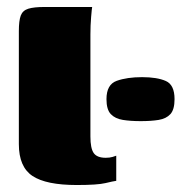

<svg xmlns="http://www.w3.org/2000/svg" viewBox="-20 -525 520 550"><path d="M200 5Q112 5 73 -21Q34 -47 34 -112V-436Q34 -466 39.5 -480.5Q45 -495 61 -500Q77 -505 108 -505H244Q243 -500 241 -476Q239 -452 239 -426V-134Q239 -100 248.5 -86.5Q258 -73 283 -73Q294 -73 302.5 -75.5Q311 -78 313 -79V-7Q305 -6 282 -0.5Q259 5 200 5ZM285 -241Q285 -283 314.5 -293.5Q344 -304 387 -304Q430 -304 455 -293Q480 -282 480 -241Q480 -211 468 -198Q456 -185 434.5 -181.5Q413 -178 383 -178Q354 -178 332 -181.5Q310 -185 297.5 -198Q285 -211 285 -241Z"/></svg>

Font: Genos Black
Style: Regular
Weight: 900
Designer: Robert E. Leuschke
Foundry: Robert E. Leuschke
Version: Version 1.010